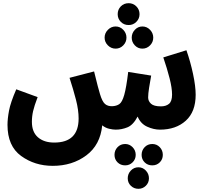

<svg xmlns="http://www.w3.org/2000/svg" viewBox="-20 -808 1297 1204"><path d="M706 5Q743 5 779 -9.5Q815 -24 843 -77Q862 -32 903 -13.5Q944 5 983 5Q1083 5 1145 -51Q1207 -107 1207 -214Q1207 -267 1190.5 -344.5Q1174 -422 1149 -493L1004 -448Q1028 -378 1043.5 -317Q1059 -256 1059 -215Q1059 -173 1040 -157Q1021 -141 989 -141Q945 -141 927 -157.5Q909 -174 909 -197Q909 -220 915 -258Q921 -296 928 -334L784 -357Q772 -258 759 -212.5Q746 -167 728 -155Q710 -143 684 -142Q656 -141 638.5 -156Q621 -171 607 -218Q602 -234 593 -268Q584 -302 570 -360L416 -320Q440 -246 456.5 -182Q473 -118 473 -65Q473 86 320 86Q256 86 218 53Q180 20 180 -44Q180 -78 187.5 -111Q195 -144 216 -199L82 -248Q46 -165 36.5 -114Q27 -63 27 -25Q27 108 112.5 170Q198 232 311 232Q433 232 521 166.5Q609 101 621 -22Q641 -6 664.5 -0.5Q688 5 706 5ZM787 -651Q815 -651 835 -671Q855 -691 855 -719Q855 -748 835 -768Q815 -788 787 -788Q757 -788 737.5 -768Q718 -748 718 -719Q718 -691 737.5 -671Q757 -651 787 -651ZM705 -503Q733 -503 753 -523.5Q773 -544 773 -572Q773 -600 753 -621Q733 -642 705 -642Q677 -642 656.5 -621Q636 -600 636 -572Q636 -544 656.5 -523.5Q677 -503 705 -503ZM873 -503Q901 -503 921 -523.5Q941 -544 941 -572Q941 -600 921 -621Q901 -642 873 -642Q845 -642 825.5 -621Q806 -600 806 -572Q806 -544 825.5 -523.5Q845 -503 873 -503ZM765 229Q792 229 811.5 210Q831 191 831 163Q831 135 811.5 115Q792 95 765 95Q736 95 717 115Q698 135 698 163Q698 191 717 210Q736 229 765 229ZM935 229Q963 229 982 210Q1001 191 1001 163Q1001 135 982 115Q963 95 935 95Q906 95 887 115Q868 135 868 163Q868 191 887 210Q906 229 935 229ZM848 376Q875 376 894.5 357Q914 338 914 310Q914 282 894.5 261.5Q875 241 848 241Q820 241 800.5 261.5Q781 282 781 310Q781 338 800.5 357Q820 376 848 376Z"/></svg>

Font: Noto Sans Arabic Condensed Extra
Style: Regular
Weight: 800
Width: 3
Designer: Nadine Chahine - Monotype Design Team
Foundry: Monotype Imaging Inc.
Version: Version 1.902